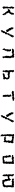

<svg xmlns="http://www.w3.org/2000/svg" viewBox="4148 -4730 705 9040"><g transform="rotate(90 4500.0 -210.5)"><path d="M430 -222 490 -233 509 -193 521 -163 559 -136 554 -106 565 -104 604 -78 608 -38 636 -15 643 15 677 25 691 -21 699 -63 684 -60 661 -91 674 -129 655 -147 604 -166 607 -210 582 -241 579 -255 584 -278 589 -282 646 -352 644 -385 679 -396 659 -438 669 -445 676 -488 642 -516 607 -514 585 -454H587L570 -421L574 -389L535 -337L521 -354L476 -336L462 -328L416 -284L412 -254L402 -253ZM278 -85 300 -49 291 -37 287 -11 327 38 340 13 395 -23 404 -31 376 -82 373 -91 374 -112 369 -160 375 -193 382 -217 377 -246 365 -275 375 -316 369 -339 397 -367 360 -395 370 -414 391 -440 386 -493 330 -537 313 -499 307 -479 288 -443 306 -435 279 -411 301 -359 300 -343 313 -287V-277L314 -262L292 -216L300 -168L281 -138L311 -144Z M1682 -510 1655 -492 1645 -471 1634 -437 1636 -414 1590 -376 1609 -343 1592 -305 1575 -312 1543 -255 1556 -225 1544 -210 1532 -177 1493 -178 1494 -113 1479 -87 1450 -88 1454 -55 1436 -7 1404 10 1421 50 1408 62 1396 104 1434 95 1456 84 1506 55 1505 30 1498 8 1545 -6 1532 -41 1535 -81 1566 -89 1580 -112 1601 -135 1589 -184 1608 -224 1630 -250 1639 -269V-297L1663 -303L1671 -336L1711 -383L1729 -411L1708 -436L1756 -452L1709 -505ZM1267 -403 1281 -370 1294 -345 1300 -315 1312 -275 1363 -258 1341 -257 1363 -223 1380 -169 1393 -161 1443 -135 1466 -165 1489 -204 1479 -244 1465 -245 1431 -298 1435 -303 1403 -314 1411 -354 1371 -392 1359 -398 1370 -431 1329 -480 1316 -492 1313 -497 1281 -492 1274 -449 1267 -435Z M2580 -419 2607 -413 2602 -364 2634 -343 2621 -304 2631 -302 2614 -271 2611 -225 2614 -186 2600 -146 2621 -113 2619 -114 2638 -62 2627 -45 2638 -17 2655 39 2692 16 2719 -16 2724 -35 2695 -64 2715 -108 2694 -141 2716 -149 2704 -203 2712 -215 2728 -236 2698 -271 2720 -299 2712 -339 2723 -365 2688 -402 2707 -435 2687 -441 2700 -506 2667 -511 2629 -535 2597 -505 2594 -515 2553 -531 2518 -526 2487 -496 2444 -513 2429 -511 2416 -519 2355 -512 2361 -517 2292 -491 2273 -453 2265 -443 2321 -414 2352 -434 2355 -425 2416 -428V-410L2465 -417L2512 -445L2520 -442L2554 -444ZM2257 -39H2267L2282 -2L2296 25L2334 6L2332 -51L2351 -79L2363 -96L2374 -134L2362 -161L2400 -181V-229L2396 -271L2401 -320L2385 -348L2386 -361L2374 -376L2327 -379L2290 -354L2308 -312L2323 -295L2300 -239V-163L2303 -144L2285 -97L2269 -90Z M3456 -61 3422 -19H3441L3449 23L3473 11L3510 9L3534 -5L3588 -6L3613 -11L3623 -30L3662 -1L3694 -18L3724 -44L3721 -66L3697 -96V-140L3730 -179L3711 -225L3705 -246L3697 -266L3664 -300L3660 -303L3601 -309L3569 -327L3540 -299L3533 -313L3486 -300L3474 -328L3426 -316L3413 -310L3359 -361L3370 -368L3358 -393L3384 -436L3379 -478L3335 -527L3312 -521L3272 -491L3274 -448L3294 -451L3286 -416L3274 -355L3295 -334L3282 -302L3293 -284L3303 -268L3294 -203L3273 -182L3288 -165L3284 -120L3300 -101L3310 -49L3308 -53L3286 11L3337 4L3333 38L3385 -25L3366 -21L3362 -58L3364 -94L3392 -105L3372 -144L3390 -173L3376 -203L3416 -254L3432 -232L3446 -225L3472 -214L3531 -227L3524 -237L3558 -240L3612 -237L3642 -203L3648 -167L3617 -141L3594 -69L3595 -88L3534 -91L3537 -81L3477 -72L3460 -61Z M4273 -524 4275 -464 4246 -452 4279 -431 4338 -409 4359 -412 4390 -420 4408 -424 4442 -436 4462 -434 4486 -427 4512 -450 4557 -437 4596 -432 4601 -435 4660 -447 4691 -464 4702 -434 4719 -486 4732 -492 4707 -522H4650L4631 -529L4606 -543L4595 -536L4538 -506H4534L4497 -514H4464L4428 -524L4402 -505L4323 -511L4308 -497ZM4428 -325 4463 -300 4461 -267 4434 -246V-201L4449 -205L4445 -140L4439 -135L4448 -99L4444 -82L4462 -29L4440 -16L4500 21L4534 5V3L4549 -64L4531 -71L4539 -112L4544 -123L4532 -158L4536 -197L4525 -218L4538 -240L4553 -291L4538 -292L4531 -324L4518 -366L4514 -401L4479 -391L4434 -375Z M5682 -510 5655 -492 5645 -471 5634 -437 5636 -414 5590 -376 5609 -343 5592 -305 5575 -312 5543 -255 5556 -225 5544 -210 5532 -177 5493 -178 5494 -113 5479 -87 5450 -88 5454 -55 5436 -7 5404 10 5421 50 5408 62 5396 104 5434 95 5456 84 5506 55 5505 30 5498 8 5545 -6 5532 -41 5535 -81 5566 -89 5580 -112 5601 -135 5589 -184 5608 -224 5630 -250 5639 -269V-297L5663 -303L5671 -336L5711 -383L5729 -411L5708 -436L5756 -452L5709 -505ZM5267 -403 5281 -370 5294 -345 5300 -315 5312 -275 5363 -258 5341 -257 5363 -223 5380 -169 5393 -161 5443 -135 5466 -165 5489 -204 5479 -244 5465 -245 5431 -298 5435 -303 5403 -314 5411 -354 5371 -392 5359 -398 5370 -431 5329 -480 5316 -492 5313 -497 5281 -492 5274 -449 5267 -435Z M6480 -154 6442 -122 6433 -76 6464 -50 6522 -61 6527 -39 6562 -56 6610 -61 6650 -18 6676 -56 6677 -107 6671 -129 6697 -171 6677 -191 6679 -229 6677 -240 6709 -262 6714 -316 6699 -318 6690 -356 6721 -379 6713 -407 6730 -433 6701 -498 6638 -480 6643 -487 6583 -484V-510L6526 -487L6512 -502L6496 -506L6426 -518L6391 -498L6369 -524L6325 -521L6280 -500L6305 -468L6317 -420L6301 -408L6313 -363L6286 -345L6306 -285L6313 -287L6289 -229H6293L6310 -164L6312 -145L6313 -142L6309 -89L6313 -71L6325 -27L6299 39L6319 52L6326 101L6358 102L6383 122L6409 98L6381 53L6395 39L6391 -22L6379 -43V-62L6404 -89L6410 -116L6377 -165L6392 -181L6375 -223L6398 -247L6376 -268L6392 -288L6410 -330L6379 -378L6392 -391L6404 -447L6439 -424L6485 -416L6492 -433L6537 -426L6549 -413L6601 -395L6596 -371L6610 -365L6618 -338L6600 -299L6589 -272L6597 -221L6615 -214L6600 -180L6609 -163L6553 -114L6518 -142L6503 -116Z M7311 -374 7282 -325 7279 -287 7308 -276 7299 -257 7319 -193 7291 -187 7327 -115 7307 -92 7341 -62 7333 -42 7320 12 7358 7 7381 27 7437 5 7450 39 7477 30 7503 8 7569 17 7590 6 7608 14 7640 12 7671 -4 7684 -12 7673 -50 7692 -90 7670 -126 7696 -138 7690 -178 7691 -193V-240L7675 -263L7708 -281L7683 -337L7694 -334L7692 -401L7690 -421L7698 -449L7702 -464L7688 -519L7642 -509L7604 -518L7570 -494L7530 -523L7533 -505L7478 -496L7437 -501L7439 -522L7393 -520L7369 -482L7319 -485L7280 -470L7279 -431L7298 -420L7341 -440L7344 -406L7396 -416L7409 -421L7439 -405L7497 -419L7503 -436L7552 -437L7581 -409L7619 -384L7590 -366L7587 -347L7601 -307L7583 -292L7599 -241L7595 -200L7585 -180L7578 -162L7596 -108L7612 -96L7580 -69L7543 -76L7502 -55L7480 -40L7433 -47L7389 -71L7406 -128L7417 -162L7392 -189L7400 -206L7380 -212L7395 -249L7370 -291L7389 -319L7380 -355L7326 -377Z M8401 -239 8411 -201 8409 -163 8411 -158 8407 -110 8440 -72 8451 -68 8444 -16 8462 -12V17L8488 38L8539 28H8578L8589 40L8630 28L8661 16L8681 5L8725 12L8764 -1L8765 -34L8799 -61L8792 -92L8776 -103L8794 -121L8802 -183L8790 -216L8808 -213L8781 -262L8789 -284L8787 -334L8793 -370L8792 -394L8808 -397L8796 -443L8814 -476L8769 -509L8731 -522L8702 -497L8667 -522L8639 -523L8633 -511L8598 -504L8572 -517L8512 -521L8520 -495L8480 -497L8422 -516L8395 -511L8390 -465L8398 -441L8414 -417L8455 -426L8453 -439L8516 -409L8544 -405L8578 -427L8593 -426L8638 -408L8642 -433L8665 -413L8734 -398L8706 -380L8701 -334L8705 -317L8710 -269L8691 -230L8706 -225L8712 -186L8709 -148V-112L8687 -96L8680 -67L8654 -57L8617 -41L8561 -58L8536 -72L8528 -78L8518 -97L8517 -125L8516 -156L8495 -210L8483 -247L8490 -269L8478 -266L8499 -296L8466 -329L8444 -382L8425 -358L8389 -320L8359 -300L8338 -293L8296 -294L8277 -304L8263 -342L8287 -398L8266 -396L8278 -436L8287 -448L8259 -485L8223 -503L8198 -514L8167 -496L8174 -468L8200 -423L8195 -384L8196 -359L8184 -354L8186 -294L8197 -290L8185 -256L8200 -232L8198 -181L8177 -166L8189 -120L8212 -100L8187 -56L8201 -36L8200 -25L8239 22L8269 16L8270 -18L8279 -49L8275 -90L8277 -118L8274 -145L8275 -180L8269 -207L8327 -228L8352 -224Z"/></g></svg>

Font: チョークS
Style: Regular
Weight: 400
Designer: [Stick] Fontworks Inc.
Foundry: [Stick] Fontworks Inc.
Version: Version 1.200;FEAKit 1.0